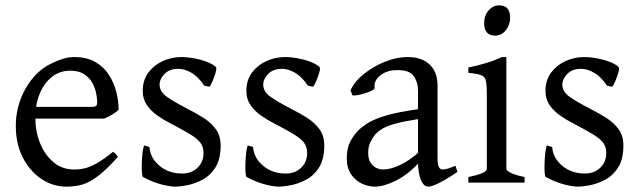

<svg xmlns="http://www.w3.org/2000/svg" viewBox="-20 -682 2393 717"><path d="M369 -239H89L90 -283H324Q336 -283 339.5 -287Q343 -291 343 -301Q343 -314 339 -334Q335 -354 324.5 -373Q314 -392 294 -405Q274 -418 242 -418Q203 -418 174 -395Q145 -372 128.5 -332.5Q112 -293 112 -243Q112 -191 129.5 -147.5Q147 -104 179.5 -76.5Q212 -49 257 -49Q277 -49 296.5 -53.5Q316 -58 341 -72Q366 -86 402 -115Q408 -112 413 -106Q418 -100 420 -96Q377 -48 346 -24.5Q315 -1 288 7Q261 15 228 15Q178 15 135 -13.5Q92 -42 65.5 -93Q39 -144 39 -212Q39 -278 68 -337Q97 -396 147 -431Q169 -445 199.5 -457Q230 -469 256 -469Q304 -469 336 -450.5Q368 -432 387 -402Q406 -372 414.5 -338Q423 -304 423 -272Q414 -263 399.5 -254.5Q385 -246 369 -239Z M636 15Q613 15 580 6Q547 -3 514 -21Q511 -23 510 -37Q509 -51 509.5 -70.5Q510 -90 512 -109Q514 -128 518 -139L538 -133Q541 -92 575.5 -63Q610 -34 660 -34Q695 -34 717.5 -55.5Q740 -77 740 -111Q740 -134 728 -149.5Q716 -165 689.5 -181Q663 -197 619 -220Q593 -233 568.5 -250Q544 -267 528.5 -289.5Q513 -312 513 -342Q513 -383 534 -411Q555 -439 588 -454Q621 -469 658 -469Q679 -469 704 -464.5Q729 -460 751.5 -451.5Q774 -443 786 -432Q790 -428 785.5 -412Q781 -396 774 -379.5Q767 -363 762 -358L743 -362Q720 -396 694.5 -410.5Q669 -425 646 -425Q613 -425 594.5 -406Q576 -387 576 -366Q576 -340 602.5 -321Q629 -302 685 -273Q713 -259 740.5 -241.5Q768 -224 786 -199.5Q804 -175 804 -139Q804 -87 784 -56Q764 -25 734.5 -10Q705 5 677.5 10Q650 15 636 15Z M1023 15Q1000 15 967 6Q934 -3 901 -21Q898 -23 897 -37Q896 -51 896.5 -70.5Q897 -90 899 -109Q901 -128 905 -139L925 -133Q928 -92 962.5 -63Q997 -34 1047 -34Q1082 -34 1104.5 -55.5Q1127 -77 1127 -111Q1127 -134 1115 -149.5Q1103 -165 1076.5 -181Q1050 -197 1006 -220Q980 -233 955.5 -250Q931 -267 915.5 -289.5Q900 -312 900 -342Q900 -383 921 -411Q942 -439 975 -454Q1008 -469 1045 -469Q1066 -469 1091 -464.5Q1116 -460 1138.5 -451.5Q1161 -443 1173 -432Q1177 -428 1172.5 -412Q1168 -396 1161 -379.5Q1154 -363 1149 -358L1130 -362Q1107 -396 1081.5 -410.5Q1056 -425 1033 -425Q1000 -425 981.5 -406Q963 -387 963 -366Q963 -340 989.5 -321Q1016 -302 1072 -273Q1100 -259 1127.5 -241.5Q1155 -224 1173 -199.5Q1191 -175 1191 -139Q1191 -87 1171 -56Q1151 -25 1121.5 -10Q1092 5 1064.5 10Q1037 15 1023 15Z M1688 -40Q1647 -12 1619.5 1.5Q1592 15 1579 15Q1562 15 1551.5 -11Q1541 -37 1541 -80V-343Q1541 -376 1524 -399Q1507 -422 1459 -420Q1427 -420 1401.5 -401.5Q1376 -383 1379 -354Q1380 -348 1362 -340.5Q1344 -333 1324 -328.5Q1304 -324 1296 -326L1289 -345Q1304 -378 1339 -406Q1374 -434 1417.5 -451.5Q1461 -469 1502 -469Q1555 -469 1584.5 -441Q1614 -413 1614 -362V-87Q1614 -49 1633 -49Q1640 -49 1651 -52Q1662 -55 1681 -63ZM1546 -238Q1489 -229 1457.5 -220.5Q1426 -212 1410 -202.5Q1394 -193 1383 -182Q1372 -169 1363.5 -152Q1355 -135 1355 -112Q1355 -86 1365 -72.5Q1375 -59 1387.5 -54Q1400 -49 1408 -49Q1438 -49 1472.5 -65Q1507 -81 1546 -115L1549 -79Q1504 -30 1458.5 -7.5Q1413 15 1380 15Q1356 15 1332 4Q1308 -7 1291.5 -30.5Q1275 -54 1275 -91Q1275 -129 1288 -153.5Q1301 -178 1319 -196Q1336 -212 1359 -225.5Q1382 -239 1425 -251.5Q1468 -264 1546 -275Z M1829 -549Q1788 -549 1788 -596Q1788 -624 1804.5 -643Q1821 -662 1844 -662Q1885 -662 1885 -616Q1885 -589 1869 -569Q1853 -549 1829 -549ZM1729 0V-21Q1798 -35 1798 -51V-327Q1798 -361 1795 -378Q1792 -395 1777.5 -401Q1763 -407 1729 -410V-430Q1760 -436 1795 -446.5Q1830 -457 1854 -469H1871V-51Q1871 -45 1887.5 -36.5Q1904 -28 1939 -21V0Z M2140 15Q2117 15 2084 6Q2051 -3 2018 -21Q2015 -23 2014 -37Q2013 -51 2013.5 -70.5Q2014 -90 2016 -109Q2018 -128 2022 -139L2042 -133Q2045 -92 2079.5 -63Q2114 -34 2164 -34Q2199 -34 2221.5 -55.5Q2244 -77 2244 -111Q2244 -134 2232 -149.5Q2220 -165 2193.5 -181Q2167 -197 2123 -220Q2097 -233 2072.5 -250Q2048 -267 2032.5 -289.5Q2017 -312 2017 -342Q2017 -383 2038 -411Q2059 -439 2092 -454Q2125 -469 2162 -469Q2183 -469 2208 -464.5Q2233 -460 2255.5 -451.5Q2278 -443 2290 -432Q2294 -428 2289.5 -412Q2285 -396 2278 -379.5Q2271 -363 2266 -358L2247 -362Q2224 -396 2198.5 -410.5Q2173 -425 2150 -425Q2117 -425 2098.5 -406Q2080 -387 2080 -366Q2080 -340 2106.5 -321Q2133 -302 2189 -273Q2217 -259 2244.5 -241.5Q2272 -224 2290 -199.5Q2308 -175 2308 -139Q2308 -87 2288 -56Q2268 -25 2238.5 -10Q2209 5 2181.5 10Q2154 15 2140 15Z"/></svg>

Font: ChillKai
Style: Regular
Weight: 400
Designer: ChillType
Foundry: 寒蝉字型
Version: Version 2.000